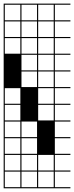

<svg xmlns="http://www.w3.org/2000/svg" viewBox="-20 -747 404 1046"><path d="M272.7 272.7V187.9H187.9V272.7ZM272.7 -545.5V-630.3H187.9V-545.5ZM181.8 -545.5V-630.3H97V-545.5ZM90.9 -545.5V-630.3H6.1V-545.5ZM272.7 -454.5V-539.4H187.9V-454.5ZM181.8 -454.5V-539.4H97V-454.5ZM90.9 -454.5V-539.4H6.1V-454.5ZM272.7 -363.6V-448.5H187.9V-363.6ZM181.8 -363.6V-448.5H97V-363.6ZM272.7 -272.7V-357.6H187.9V-272.7ZM181.8 -272.7V-357.6H97V-272.7ZM272.7 -181.8V-266.7H187.9V-181.8ZM90.9 -181.8V-266.7H6.1V-181.8ZM272.7 -90.9V-175.8H187.9V-90.9ZM90.9 -90.9V-175.8H6.1V-90.9ZM181.8 0V-84.8H97V0ZM90.9 0V-84.8H6.1V0ZM181.8 90.9V6.1H97V90.9ZM90.9 90.9V6.1H6.1V90.9ZM90.9 -636.4V-721.2H6.1V-636.4ZM181.8 -636.4V-721.2H97V-636.4ZM272.7 -636.4V-721.2H187.9V-636.4ZM90.9 181.8V97H6.1V181.8ZM181.8 181.8V97H97V181.8ZM272.7 181.8V97H187.9V181.8ZM181.8 272.7V187.9H97V272.7ZM90.9 272.7V187.9H6.1V272.7ZM363.6 278.8H0V-727.3H363.6V-721.2H278.8V-636.4H363.6V-630.3H278.8V-545.5H363.6V-539.4H278.8V-454.5H363.6V-448.5H278.8V-363.6H363.6V-357.6H278.8V-272.7H363.6V-266.7H278.8V-181.8H363.6V-175.8H278.8V-90.9H363.6V-84.8H278.8V0H363.6V6.1H278.8V90.9H363.6V97H278.8V181.8H363.6V187.9H278.8V272.7H363.6Z"/></svg>

Font: Micro 5 Charted
Style: Regular
Weight: 400
Designer: Sarah Cadigan-Fried
Version: Version 1.000; ttfautohint (v1.8.4.7-5d5b)